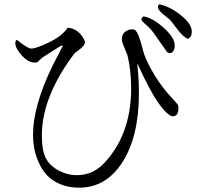

<svg xmlns="http://www.w3.org/2000/svg" viewBox="-20 -806 960 890"><path d="M717 -786Q764 -778 816.5 -737Q869 -696 869 -659Q869 -634 851 -626Q831 -632 801 -672Q771 -712 766 -716Q766 -716 739 -737.5Q712 -759 712 -773Q712 -780 717 -786ZM644 -730Q685 -725 737.5 -678.5Q790 -632 790 -595Q790 -576 780.5 -565.5Q771 -555 755 -564L693 -652Q684 -665 674 -675L640 -707Q634 -717 635 -719Q636 -721 644 -730ZM126 -581Q148 -581 208 -610Q268 -639 293 -677Q318 -677 340 -660Q362 -643 374 -613Q374 -601 363.5 -590Q353 -579 339.5 -569.5Q326 -560 324 -557Q174 -357 174 -179Q174 -105 194.5 -69Q215 -33 259 -12Q297 6 335 6Q405 6 455 -42Q586 -174 588 -391Q588 -482 571 -549L547 -609Q545 -617 545 -624Q545 -648 560.5 -659Q576 -670 591 -670Q598 -670 605 -668Q623 -654 642 -576Q650 -541 680.5 -485Q711 -429 756 -375L801 -325Q807 -320 807 -305Q807 -267 781 -267Q761 -267 722 -318Q680 -373 616 -513Q624 -440 624 -375Q624 -174 548 -55Q472 64 347 64Q298 64 259 47.5Q220 31 197 5.5Q174 -20 159 -54Q144 -88 138.5 -119.5Q133 -151 133 -182Q133 -315 224 -502L272 -595L261 -593L179 -541Q165 -530 154 -518Q148 -516 141 -516Q111 -516 81 -549Q51 -582 51 -606Q51 -618 58 -621Q61 -620 74.5 -609Q88 -598 102.5 -589.5Q117 -581 126 -581Z"/></svg>

Font: cwTeXMing
Style: Medium
Weight: 500
Version: Version 1.17